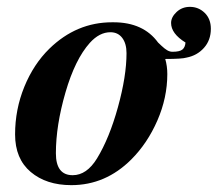

<svg xmlns="http://www.w3.org/2000/svg" viewBox="-20 -527 635 560"><path d="M307 -462H311Q398 -462 441 -403Q442 -402 451 -393.5Q460 -385 467.5 -380.5Q475 -376 483 -376Q504 -376 512 -382.5Q520 -389 521 -403Q479 -429 479 -460Q479 -477 495 -492Q511 -507 534 -507Q559 -507 577 -489.5Q595 -472 595 -443Q595 -410 575 -387.5Q555 -365 524 -359Q511 -355 462 -355Q468 -334 468 -311Q468 -242 439 -175.5Q410 -109 363 -62Q288 13 188 13Q115 13 69.5 -25.5Q24 -64 24 -135Q24 -208 51 -274Q78 -340 124 -385Q203 -462 307 -462ZM349 -372Q349 -400 336.5 -416.5Q324 -433 302 -433Q270 -433 242 -402Q199 -354 171 -257.5Q143 -161 143 -80Q143 -16 192 -16Q233 -16 263 -65Q299 -124 324 -214.5Q349 -305 349 -372Z"/></svg>

Font: STIX
Style: Bold Italic
Weight: 700
Italic angle: -16.33°
Designer: MicroPress Inc., with final additions and corrections provided by Coen Hoffman, Elsevier (retired)
Version: Version 1.1.1